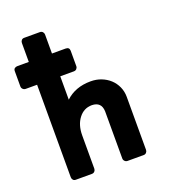

<svg xmlns="http://www.w3.org/2000/svg" viewBox="-150 -841 838 942"><g transform="rotate(-20 269.0 -370.5)"><path d="M458 -20Q458 -12 452.5 -6Q447 0 439 0H354Q346 0 340 -6Q334 -12 334 -20V-267Q332 -316 283 -317Q241 -317 214.5 -282.5Q188 -248 188 -194V-20Q188 -12 182.5 -6Q177 0 168 0H84Q75 0 70 -6Q65 -12 65 -20V-503H6Q-3 -503 -9 -509Q-15 -515 -15 -523V-603Q-15 -613 -9 -617.5Q-3 -622 6 -622H65V-721Q65 -729 70 -735Q75 -741 84 -741H166Q175 -741 180.5 -735Q186 -729 186 -721V-622H257Q277 -622 277 -603V-523Q277 -515 271.5 -509Q266 -503 257 -503H186V-381Q237 -429 317 -429Q347 -429 372.5 -419Q398 -409 417 -391.5Q436 -374 447 -349.5Q458 -325 458 -297Z"/></g></svg>

Font: Stadtwerke
Style: Bold
Weight: 700
Designer: Santiago Orozco
Foundry: Typemade
Version: Version 1.003